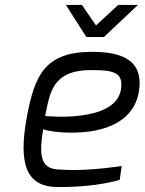

<svg xmlns="http://www.w3.org/2000/svg" viewBox="-20 -751 586 778"><path d="M247 -731 330 -601H401L539 -731H459L369 -648L312 -731ZM163 -281C182 -372 190 -467 349 -467C438 -467 482 -459 470 -388C447 -250 163 -281 163 -281ZM89 -278C53 -84 87 7 215 7C298 7 381 1 465 -22L473 -78C395 -67 300 -58 224 -64C153 -65 134 -103 155 -227C192 -212 516 -169 544 -388C559 -504 479 -541 353 -541C158 -541 120 -441 89 -278Z"/></svg>

Font: Exo
Style: Regular Italic
Weight: 400
Designer: Natanael Gama
Version: Version 1.00